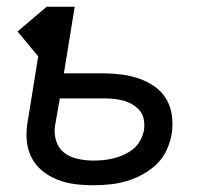

<svg xmlns="http://www.w3.org/2000/svg" viewBox="-20 -540 640 568"><path d="M256 8Q228 8 200.5 4.5Q173 1 148.5 -9Q124 -19 104 -35.5Q84 -52 72.5 -75.5Q61 -99 59 -126Q57 -153 62 -181L93 -373L32 -447L118 -520H201L169 -323H286Q313 -323 340 -319.5Q367 -316 391.5 -307.5Q416 -299 437.5 -284Q459 -269 472 -247Q485 -225 488.5 -198Q492 -171 488 -144Q484 -120 473 -96Q462 -72 443 -54Q424 -36 401 -23.5Q378 -11 353.5 -4Q329 3 304.5 5.5Q280 8 256 8ZM256 -65Q272 -65 287 -66.5Q302 -68 317.5 -72Q333 -76 348 -83Q363 -90 375.5 -100.5Q388 -111 395.5 -125.5Q403 -140 406 -155Q408 -171 405.5 -186Q403 -201 394 -212Q385 -223 372.5 -230.5Q360 -238 346 -242Q332 -246 316.5 -247.5Q301 -249 286 -249H157L143 -169Q139 -146 146 -123.5Q153 -101 170 -88Q187 -75 210 -70Q233 -65 256 -65Z"/></svg>

Font: Iosevka SS04 Extended
Style: Italic
Weight: 400
Width: 7
Italic angle: -9°
Monospace: yes
Designer: Belleve Invis
Foundry: Belleve Invis
Version: Version 19.0.0; ttfautohint (v1.8.4)